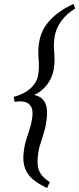

<svg xmlns="http://www.w3.org/2000/svg" viewBox="-20 -801 402 975"><path d="M361.8 -757.8Q342.3 -746.1 325 -731Q307.6 -715.8 293.7 -697.5Q279.8 -679.2 270.3 -657.7Q260.7 -636.2 256.8 -610.8Q252.9 -582.5 253.7 -564.5Q254.4 -546.4 255.6 -530.5Q256.8 -514.6 257.1 -496.6Q257.3 -478.5 252.9 -450.2Q250 -429.7 241.7 -410.2Q233.4 -390.6 220.7 -373.3Q208 -356 190.7 -341.8Q173.3 -327.6 152.8 -318.8Q174.8 -314.5 189 -303.5Q203.1 -292.5 210.4 -275.9Q217.8 -259.3 218.8 -237.1Q219.7 -214.8 215.8 -188Q211.9 -158.7 206.1 -138.2Q200.2 -117.7 194.3 -99.6Q188.5 -81.5 182.9 -63.5Q177.2 -45.4 173.8 -21Q169.9 5.9 170.7 26.6Q171.4 47.4 178 64.2Q184.6 81.1 197.8 95.5Q210.9 109.9 232.9 124L219.2 153.8Q183.6 137.2 158.7 118.9Q133.8 100.6 119.4 78.1Q105 55.7 100.6 27.8Q96.2 0 101.1 -35.2Q105 -64 110.6 -82.8Q116.2 -101.6 122.1 -118.9Q127.9 -136.2 133.8 -156Q139.6 -175.8 144 -206.1Q149.4 -245.6 133.5 -265.9Q117.7 -286.1 84 -286.1H75.2Q72.3 -286.1 69.8 -285.9Q67.4 -285.6 64 -284.9Q60.5 -284.2 54.2 -283.2L49.8 -309.1Q106 -324.2 137.2 -354.2Q168.5 -384.3 173.8 -420.9Q176.8 -440.4 177.2 -454.6Q177.7 -468.8 177.5 -480.2Q177.2 -491.7 176 -501.7Q174.8 -511.7 174.6 -522.9Q174.3 -534.2 174.8 -548.6Q175.3 -563 178.2 -583Q188 -649.4 233.9 -698.5Q279.8 -747.6 353 -780.8Z"/></svg>

Font: Gentium Plus Eur
Style: Italic
Weight: 400
Italic angle: -8°
Designer: J. Victor Gaultney, Annie Olsen, Iska Routamaa, Becca Hirsbrunner
Foundry: SIL International
Version: Version 5.000